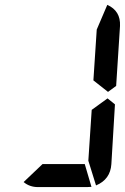

<svg xmlns="http://www.w3.org/2000/svg" viewBox="-20 -762 509 782"><path d="M374 -641.6 417 -742.2Q471.7 -717.8 468.8 -656.2L453.1 -412.1L419.9 -387.7L360.4 -434.6ZM353.5 -314.5 418 -361.3 448.2 -336.9 433.6 -93.8Q429.7 -31.2 371.1 -6.8L339.8 -107.4ZM153.3 -93.8H325.2L352.5 -1L334 0H134.8Q100.6 0 76.2 -20.5Z"/></svg>

Font: 7-Segment
Style: Regular
Weight: 400
Designer: Jan Bobrowski
Version: Version 3.0